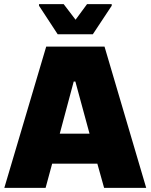

<svg xmlns="http://www.w3.org/2000/svg" viewBox="-20 -915 734 935"><path d="M1 0 205 -688H489L692 0H487L454 -118H234L202 0ZM271 -264H416L347 -518H339ZM261 -748 170 -887V-895H290L348 -819L404 -895H524V-887L432 -748Z"/></svg>

Font: Saira Thin ExtraBold
Style: Regular
Weight: 800
Version: Version 1.101